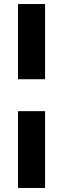

<svg xmlns="http://www.w3.org/2000/svg" viewBox="-20 -720 312 950"><path d="M69 -328V-700H203V-328ZM69 210V-170H203V210Z"/></svg>

Font: Titillium Web
Style: Bold
Weight: 700
Designer: Mohamed Gaber, Accademia di Belle Arti di Urbino
Foundry: Kief Type Foundry, Accademia di Belle Arti di Urbino
Version: Version 3.000